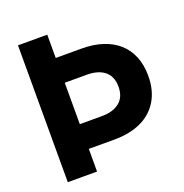

<svg xmlns="http://www.w3.org/2000/svg" viewBox="-130 -845 919 961"><g transform="rotate(-20 329.0 -364.5)"><path d="M186.9 -120.7V-252.4H342.4Q402.7 -252.4 436.9 -280.4Q471.1 -308.4 471.1 -362.9Q471.1 -390.9 462.1 -411.6Q453.1 -432.4 436.3 -445.9Q419.4 -459.4 395.9 -466.2Q372.4 -473 342.4 -473H186.9V-605H361.9Q423.6 -605 473.4 -589.1Q523.1 -573.1 558 -542.1Q592.9 -511.1 611.3 -466Q629.7 -420.9 629.7 -362.9Q629.7 -286.6 597.2 -232.1Q564.7 -177.6 504.6 -149.1Q444.4 -120.7 361.6 -120.7ZM69 0V-729H224.9V0Z"/></g></svg>

Font: Mona Sans ExtraLight
Style: Regular
Weight: 200
Designer: Deni Anggara
Foundry: GitHub
Version: Version 2.000